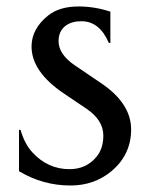

<svg xmlns="http://www.w3.org/2000/svg" viewBox="-20 -567 467 597"><path d="M199.2 9.8Q113.3 9.8 39.1 -34.7V-163.1H43.9Q56.6 -119.1 81.1 -92.8Q128.9 -41 196.3 -41Q247.6 -41 279.3 -78.6Q301.3 -104.5 301.3 -145.5Q301.3 -193.8 248 -229.5L179.2 -275.9Q78.1 -343.8 78.1 -422.4Q78.1 -477.5 129.9 -519Q165 -546.9 224.6 -546.9Q273.9 -546.9 323.2 -530.8V-433.6H318.4Q289.6 -501 232.9 -501Q203.1 -501 184.6 -487.3Q162.1 -470.7 162.1 -439Q162.1 -397.9 213.4 -363.3L294.9 -308.1Q387.7 -245.1 387.7 -164.6Q387.7 -86.4 327.1 -35.2Q273.4 9.8 199.2 9.8Z"/></svg>

Font: Classica
Style: Book
Weight: 400
Designer: Wojciech Kalinowski "wmk69" (wmk69@o2.pl)
Foundry: Wojciech Kalinowski "wmk69" (wmk69@o2.pl)
Version: Version 2.1.1; 2021-05-14